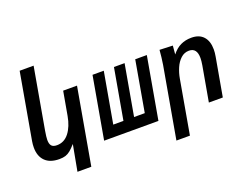

<svg xmlns="http://www.w3.org/2000/svg" viewBox="-142 -1093 2083 1603"><g transform="rotate(-20 900.0 -292.0)"><path d="M208 17Q125 17 81.8 -26.2Q38.5 -69.5 38.5 -146.5Q38.5 -174 43.5 -202.5L147 -790H271L175.5 -248.5Q166 -193 166 -167.5Q166 -132.5 180 -115.8Q194 -99 228 -99Q293 -99 335.5 -153.8Q378 -208.5 394 -298.5L431.5 -509.5H554.5L435 168H312L355 -63.5Q326.5 -31.5 305.8 -14.5Q285 2.5 262.5 9.8Q240 17 208 17Z M1092.5 0H610L707 -550H807L727.5 -100H818L897.5 -550H992L912.5 -100H1007.5L1086.5 -550H1189.5Z M1304 -554.5 1420.5 -550 1414 -473.5Q1449 -518 1491.5 -538.5Q1534 -559 1587.5 -559Q1657 -559 1694 -518Q1731 -477 1731 -403Q1731 -374.5 1725 -341.5L1664.5 0H1540.5L1595.5 -310.5Q1602 -349.5 1602 -374Q1602 -464 1532 -464Q1490 -464 1458.8 -435.2Q1427.5 -406.5 1408.5 -362.5Q1389.5 -318.5 1381 -269.5L1297.5 205.5H1177.5L1289 -426.5Q1294.5 -458.5 1297.8 -490.5Q1301 -522.5 1304 -554.5Z"/></g></svg>

Font: JuliaMono
Style: Bold Italic
Weight: 700
Italic angle: -9°
Monospace: yes
Designer: cormullion
Foundry: corm
Version: Version 0.057; ttfautohint (v1.8.4)